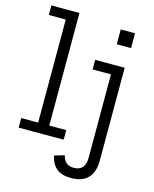

<svg xmlns="http://www.w3.org/2000/svg" viewBox="-144 -885 964 1199"><g transform="rotate(15 338.5 -285.5)"><path d="M217.5 -61.9H327.2V0H36.1V-61.9H145.5V-728.1H36.1V-790H217.5ZM388.1 -532.5H578.9V69.6Q578.9 140.6 542.7 179.9Q506.5 219.3 432.4 219.3Q370.4 219.3 337.8 191.2Q305.1 163.1 294.6 111.1L358.8 92.1Q367 123 384.5 138.2Q402 153.5 433 153.5Q468.4 153.5 487.6 132.8Q506.9 112.1 506.9 69.6V-470.6H388.1ZM493.3 -757.2H585.6V-661.3H493.3Z"/></g></svg>

Font: Hepta Slab ExtraLight
Style: Regular
Weight: 200
Designer: Michael LaGattuta
Foundry: Michael LaGattuta
Version: Version 1.100